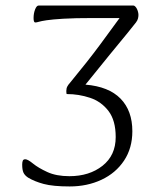

<svg xmlns="http://www.w3.org/2000/svg" viewBox="-20 -659 579 692"><path d="M231 13Q171 13 137.5 4Q104 -5 81 -19Q69 -27 64.5 -37Q60 -47 60 -66Q60 -74 62 -79.5Q64 -85 71 -85Q80 -85 99 -69.5Q118 -54 150.5 -39Q183 -24 230 -24Q302 -24 349.5 -61.5Q397 -99 397 -165Q397 -225 371 -259Q345 -293 304.5 -306.5Q264 -320 221 -320Q219 -320 219 -331Q219 -341 223 -348Q227 -355 231 -359Q297 -439 341 -498.5Q385 -558 411 -594H318Q248 -594 208 -591.5Q168 -589 148 -586Q128 -583 120 -580.5Q112 -578 107 -578Q101 -578 101 -594Q101 -611 106.5 -625Q112 -639 119 -639H461Q464 -639 467.5 -635.5Q471 -632 473.5 -627Q476 -622 477.5 -616Q479 -610 479 -605Q479 -600 477.5 -593Q476 -586 470 -578Q465 -571 440 -540.5Q415 -510 375.5 -462Q336 -414 288 -354Q372 -347 414.5 -303.5Q457 -260 457 -186Q457 -125 427 -80Q397 -35 345.5 -11Q294 13 231 13Z"/></svg>

Font: Briem Hand Thin
Style: Regular
Weight: 100
Designer: Gunnlaugur SE Briem, Eben Sorkin
Foundry: Sorkin Type Co.
Version: Version 1.003